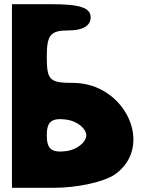

<svg xmlns="http://www.w3.org/2000/svg" viewBox="-20 -945 688 915"><path d="M37 -50H237C349 -50 476 -78 528 -114C717 -247 578 -550 328 -550C216 -550 203 -563 203 -675C203 -779 220 -800 307 -800C374 -800 412 -822 412 -862C412 -908 362 -925 224 -925H37ZM391 -300C391 -267 347 -232 297 -225C226 -216 203 -234 203 -300C203 -366 226 -384 297 -375C347 -368 391 -333 391 -300Z"/></svg>

Font: Hussar Skorodowane
Style: Bold
Weight: 700
Foundry: Cannot Into Space Fonts
Version: Version 0.892